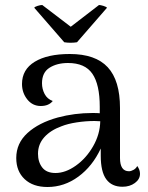

<svg xmlns="http://www.w3.org/2000/svg" viewBox="-20 -737 590 768"><path d="M540 -42Q540 -20 519.5 -5Q499 10 470 10Q427 10 405 -20Q383 -50 383 -114V-143Q350 -72 293.5 -30.5Q237 11 170 11Q112 11 78.5 -20.5Q45 -52 45 -105Q45 -164 90 -205Q135 -246 211 -267Q278 -285 350 -285Q370 -285 379 -284V-310Q379 -399 349.5 -442Q320 -485 252 -485Q208 -485 178 -466Q148 -447 148 -404Q148 -381 158.5 -361Q169 -341 191 -333Q175 -313 143 -313Q110 -313 89 -339.5Q68 -366 68 -401Q68 -459 119 -490Q170 -521 259 -521Q362 -521 411 -468Q460 -415 460 -305V-105Q460 -52 496 -52Q504 -52 514 -57.5Q524 -63 529 -73Q540 -58 540 -42ZM381 -252 358 -253Q323 -253 287 -247.5Q251 -242 226 -232Q182 -216 157 -188Q132 -160 132 -122Q132 -89 149 -67Q166 -45 202 -45Q242 -45 283.5 -74.5Q325 -104 352.5 -152Q380 -200 381 -252ZM263 -630 376 -717Q382 -717 393.5 -713.5Q405 -710 408 -706L288 -568Q276 -566 262 -566Q249 -566 237 -568L117 -706Q119 -710 130.5 -713.5Q142 -717 149 -717Z"/></svg>

Font: Arima Madurai
Style: Regular
Weight: 400
Designer: Joana Correia and Natanael Gama
Foundry: NDISCOVER
Version: Version 1.019